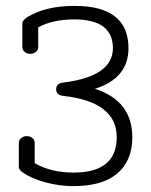

<svg xmlns="http://www.w3.org/2000/svg" viewBox="-20 -404 512 653"><path d="M194 -78Q171 -81 171 -100.5Q171 -120 194 -123Q364 -144 364 -240Q364 -338 233 -338Q159 -338 110 -311V-244Q110 -234 102 -227.5Q94 -221 83 -221Q72 -221 64 -227.5Q56 -234 56 -244V-323Q56 -336 75 -347Q137 -384 233 -384Q417 -384 417 -240Q417 -138 303 -102Q430 -61 430 63Q430 142 379.5 185.5Q329 229 230 229Q182 229 134 216Q86 203 57 182Q44 174 44 163V82Q44 72 52 65.5Q60 59 71 59Q82 59 90 65.5Q98 72 98 82V151Q154 183 230 183Q377 183 377 62.5Q377 -58 194 -78Z"/></svg>

Font: Flamenco
Style: Regular
Weight: 400
Designer: Luciano Vergara
Foundry: Luciano Vergara
Version: Version 1.002